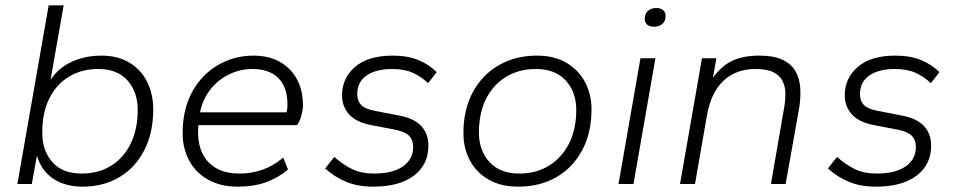

<svg xmlns="http://www.w3.org/2000/svg" viewBox="-20 -688 3578 718"><path d="M289 10Q224 10 179.5 -19.5Q135 -49 118 -106L99 0H45L162 -668H218L169 -389Q198 -434 248.5 -457Q299 -480 359 -480Q421 -480 464.5 -453.5Q508 -427 530.5 -381.5Q553 -336 553 -279Q553 -191 519.5 -126Q486 -61 426.5 -25.5Q367 10 289 10ZM285 -39Q349 -39 396 -68.5Q443 -98 469 -151.5Q495 -205 495 -277Q495 -344 457 -387Q419 -430 347 -430Q285 -430 237.5 -401Q190 -372 164 -319Q138 -266 138 -192Q138 -125 175.5 -82Q213 -39 285 -39Z M869 10Q804 10 757.5 -16.5Q711 -43 687 -88.5Q663 -134 663 -190Q663 -280 699 -345Q735 -410 795.5 -445Q856 -480 928 -480Q1013 -480 1063 -429Q1113 -378 1113 -293Q1113 -279 1107.5 -257.5Q1102 -236 1091 -220H722Q718 -181 725.5 -147.5Q733 -114 752 -90Q771 -66 801.5 -52.5Q832 -39 875 -39Q922 -39 963.5 -54Q1005 -69 1039 -99L1057 -54Q1019 -22 973.5 -6Q928 10 869 10ZM728 -268H1051Q1055 -277 1055 -297Q1055 -363 1020.5 -396.5Q986 -430 924 -430Q879 -430 838 -410.5Q797 -391 768 -355Q739 -319 728 -268Z M1376 10Q1319 10 1276 -7.5Q1233 -25 1196 -58L1230 -101Q1266 -70 1299 -54.5Q1332 -39 1379 -39Q1448 -39 1486.5 -65.5Q1525 -92 1525 -139Q1525 -164 1510.5 -179.5Q1496 -195 1458 -203L1364 -221Q1310 -232 1284.5 -261.5Q1259 -291 1259 -331Q1259 -396 1308 -438Q1357 -480 1448 -480Q1505 -480 1545.5 -463Q1586 -446 1613 -418L1581 -377Q1556 -401 1524.5 -415.5Q1493 -430 1446 -430Q1387 -430 1351.5 -406Q1316 -382 1316 -336Q1316 -311 1330 -296Q1344 -281 1379 -274L1472 -256Q1527 -246 1554.5 -217.5Q1582 -189 1582 -143Q1582 -72 1527.5 -31Q1473 10 1376 10Z M1918 10Q1853 10 1807 -16.5Q1761 -43 1737 -88.5Q1713 -134 1713 -190Q1713 -279 1748.5 -344Q1784 -409 1846 -444.5Q1908 -480 1988 -480Q2053 -480 2098.5 -453Q2144 -426 2168 -380.5Q2192 -335 2192 -279Q2192 -191 2157 -126Q2122 -61 2060.5 -25.5Q1999 10 1918 10ZM1922 -39Q1985 -39 2033 -68.5Q2081 -98 2108 -151.5Q2135 -205 2135 -277Q2135 -344 2095.5 -387Q2056 -430 1984 -430Q1921 -430 1873 -401Q1825 -372 1798 -319Q1771 -266 1771 -192Q1771 -125 1810.5 -82Q1850 -39 1922 -39Z M2293 0 2375 -470H2431L2349 0ZM2426 -588Q2409 -588 2400 -596Q2391 -604 2391 -618Q2391 -637 2403 -647.5Q2415 -658 2435 -658Q2451 -658 2460 -650Q2469 -642 2469 -628Q2469 -609 2457 -598.5Q2445 -588 2426 -588Z M2523 0 2605 -470H2659L2646 -397Q2678 -442 2719 -461Q2760 -480 2819 -480Q2874 -480 2906.5 -464.5Q2939 -449 2954.5 -422Q2970 -395 2972.5 -360.5Q2975 -326 2969 -287L2918 0H2863L2912 -283Q2917 -310 2917 -336.5Q2917 -363 2907 -384Q2897 -405 2873 -417.5Q2849 -430 2805 -430Q2732 -430 2685 -385.5Q2638 -341 2623 -253L2579 0Z M3256 10Q3199 10 3156 -7.5Q3113 -25 3076 -58L3110 -101Q3146 -70 3179 -54.5Q3212 -39 3259 -39Q3328 -39 3366.5 -65.5Q3405 -92 3405 -139Q3405 -164 3390.5 -179.5Q3376 -195 3338 -203L3244 -221Q3190 -232 3164.5 -261.5Q3139 -291 3139 -331Q3139 -396 3188 -438Q3237 -480 3328 -480Q3385 -480 3425.5 -463Q3466 -446 3493 -418L3461 -377Q3436 -401 3404.5 -415.5Q3373 -430 3326 -430Q3267 -430 3231.5 -406Q3196 -382 3196 -336Q3196 -311 3210 -296Q3224 -281 3259 -274L3352 -256Q3407 -246 3434.5 -217.5Q3462 -189 3462 -143Q3462 -72 3407.5 -31Q3353 10 3256 10Z"/></svg>

Font: Gantari Light
Style: Italic
Weight: 300
Italic angle: -10°
Version: Version 1.000